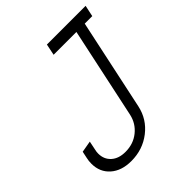

<svg xmlns="http://www.w3.org/2000/svg" viewBox="-189 -798 916 916"><g transform="rotate(-45 269.0 -340.0)"><path d="M276.9 -679.2 265.1 -622.1H418.9L320.8 -162.1Q310.1 -113.3 271.7 -82.5Q233.4 -51.8 180.2 -51.8Q134.8 -51.8 108.4 -75.7Q82 -99.6 82 -138.2Q82 -150.4 85 -162.1L94.2 -207L36.1 -196.8L28.8 -162.1Q24.9 -146 24.9 -127Q24.9 -70.3 64.2 -35.6Q103.5 -1 168.9 -1Q246.1 -1 304 -45.9Q361.8 -90.8 377 -162.1L475.1 -622.1H525.9L538.1 -679.2Z"/></g></svg>

Font: Comic Neue Angular
Style: Italic
Weight: 400
Italic angle: -12°
Designer: Craig Rozynski
Foundry: Craig Rozynski
Version: Version 2.003